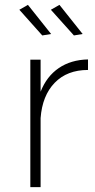

<svg xmlns="http://www.w3.org/2000/svg" viewBox="-20 -765 390 785"><path d="M189 -626 152.8 -620.1 59.1 -725.1 94.2 -745.1ZM317.9 -626 282.2 -620.1 188 -725.1 223.1 -745.1ZM146 -390.1Q170.9 -453.1 220.5 -486.8Q270 -520.5 339.8 -522V-479Q254.4 -479 203.6 -426.5Q152.8 -374 146 -282.2V0H104V-521H146Z"/></svg>

Font: Montserrat-Arabic ExtraLight
Style: Regular
Weight: 275
Designer: Mohamed Gaber
Foundry: Kief Type Foundry
Version: Version 5.008;PS 005.008;hotconv 1.0.88;makeotf.lib2.5.64775